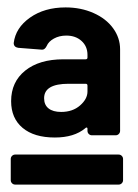

<svg xmlns="http://www.w3.org/2000/svg" viewBox="-20 -728 372 518"><path d="M211 -568Q216 -568 216 -573V-580Q216 -603 200 -617.5Q184 -632 159 -632Q140 -632 125.5 -624Q111 -616 106 -604Q101 -594 94 -594Q94 -594 93 -594L29 -599Q17 -601 17 -612Q22 -653 61 -680.5Q100 -708 157 -708Q198 -708 232 -693Q266 -678 285 -652Q304 -626 304 -595V-375Q304 -370 300.5 -366.5Q297 -363 292 -363H228Q223 -363 219.5 -366.5Q216 -370 216 -375V-380Q216 -383 215 -383.5Q214 -384 213 -384Q212 -384 210 -382Q180 -357 128 -357Q72 -357 41 -383Q10 -409 10 -455Q10 -507 48 -537.5Q86 -568 151 -568ZM145 -426Q176 -426 196 -443.5Q216 -461 216 -481V-497Q216 -502 211 -502H165Q99 -502 99 -463Q99 -445 111 -435.5Q123 -426 145 -426ZM9 -299Q9 -304 12.5 -307.5Q16 -311 21 -311H300Q305 -311 308.5 -307.5Q312 -304 312 -299V-242Q312 -237 308.5 -233.5Q305 -230 300 -230H21Q16 -230 12.5 -233.5Q9 -237 9 -242Z"/></svg>

Font: LinhAnh ExtBd
Style: Regular
Weight: 800
Designer: Jeremy Tribby
Foundry: Tribby Type
Version: Version 1.408